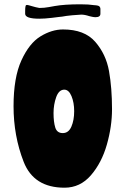

<svg xmlns="http://www.w3.org/2000/svg" viewBox="-20 -851 548 893"><path d="M235 -823Q280 -831 354 -831Q393 -831 418 -827Q438 -826 442.5 -821Q447 -816 447 -810.5Q447 -805 447 -802V-787Q447 -771 424 -771Q417 -771 408 -773Q399 -775 395 -776Q374 -783 358 -783Q336 -782 316 -780Q296 -778 289 -777Q268 -773 253 -772Q232 -770 221 -768Q187 -764 163 -764Q97 -764 97 -787V-800Q97 -816 99 -823Q100 -828 106 -828Q110 -828 128 -822.5Q146 -817 163 -814Q186 -814 207 -818Q228 -822 235 -823ZM501 -343Q501 -263 477 -178.5Q453 -94 403 -36Q353 22 280 22Q137 22 90 -98.5Q43 -219 43 -357Q43 -490 79.5 -570Q116 -650 168.5 -682Q221 -714 273 -714Q373 -714 423 -656.5Q473 -599 487 -520.5Q501 -442 501 -343ZM325 -334Q325 -374 312.5 -404Q300 -434 279 -434Q254 -434 241.5 -399.5Q229 -365 229 -325Q229 -284 237 -258Q245 -232 272 -232Q299 -232 312 -262Q325 -292 325 -334Z"/></svg>

Font: Barrio
Style: Regular
Weight: 400
Designer: Pablo Cosgaya & Sergio Jimenez
Foundry: Pablo Cosgaya & Sergio Jimenez
Version: Version 1.005